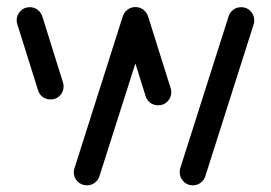

<svg xmlns="http://www.w3.org/2000/svg" viewBox="-20 -539 787 558"><path d="M502.2 -38.9Q502.2 -44.8 503.7 -49.6L644.1 -490.7Q647.4 -502.6 657.6 -510.4Q667.8 -518.1 680.7 -518.1Q697.4 -518.1 708.1 -506.7Q718.9 -495.2 718.9 -479.6Q718.9 -473.7 717.4 -468.9L577 -27.8Q573.3 -15.6 563.3 -8Q553.3 -0.4 540.4 -0.4Q523.7 -0.4 513 -11.9Q502.2 -23.3 502.2 -38.9ZM90.4 -277.4 30 -469.6Q28.5 -474.4 28.5 -480.4Q28.5 -495.6 39.4 -506.9Q50.4 -518.1 66.7 -518.1Q79.6 -518.1 89.6 -510.4Q99.6 -502.6 103.3 -490.4L163.3 -298.5Q164.8 -293.7 164.8 -287.8Q164.8 -272.2 154.1 -261.1Q143.3 -250 127 -250Q113.7 -250 103.7 -257.6Q93.7 -265.2 90.4 -277.4ZM194.4 -38.5Q194.4 -43.3 196.3 -49.6L336.7 -491.1Q340.4 -503.3 350.6 -510.9Q360.7 -518.5 373.7 -518.5Q390 -518.5 400.7 -507.2Q411.5 -495.9 411.5 -480.4Q411.5 -474.1 410 -469.3L269.3 -27.8Q265.9 -15.9 255.7 -8.1Q245.6 -0.4 232.6 -0.4Q216.3 -0.4 205.4 -11.7Q194.4 -23 194.4 -38.5ZM403 -260.4 337.4 -469.6Q335.9 -474.4 335.9 -480.4Q335.9 -495.6 346.9 -506.9Q357.8 -518.1 373.7 -518.1Q387 -518.1 397 -510.4Q407 -502.6 410.7 -490.4L476.3 -281.5Q477.8 -277 477.8 -271.1Q477.8 -255.6 467 -244.3Q456.3 -233 439.6 -233Q426.3 -233 416.3 -240.6Q406.3 -248.1 403 -260.4Z"/></svg>

Font: 26F Galaxy Sans
Style: Bold
Weight: 700
Designer: C₂₉H₂₅N₃O₅
Version: Version 1.100